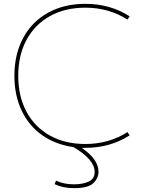

<svg xmlns="http://www.w3.org/2000/svg" viewBox="-20 -760 761 1000"><path d="M405 10Q493 69 493 135Q493 168 466 194Q439 220 365 220Q309 220 264 199L272 181Q313 200 365 200Q410 200 441.5 186Q473 172 473 135Q473 103 444.5 70Q416 37 362 6Q269 -7 199.5 -56Q130 -105 92.5 -184.5Q55 -264 55 -365Q55 -477 100.5 -562Q146 -647 230 -693.5Q314 -740 424 -740Q554 -740 655 -675L644 -658Q547 -720 424 -720Q319 -720 240 -676Q161 -632 118 -552Q75 -472 75 -365Q75 -258 118 -178Q161 -98 240 -54Q319 -10 424 -10Q547 -10 644 -72L655 -55Q554 10 424 10Z"/></svg>

Font: Enso Thin
Style: Regular
Weight: 100
Designer: Coji Morishita
Foundry: UNDERFOREST DESIGN
Version: Version 1.000